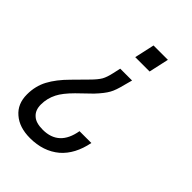

<svg xmlns="http://www.w3.org/2000/svg" viewBox="-211 -593 840 840"><g transform="rotate(45 209.5 -172.5)"><path d="M-9.8 36.1Q-9.8 -15.6 12.7 -57.6Q35.2 -99.6 79.1 -143.6L138.7 -204.1Q164.1 -229.5 174.8 -248Q184.6 -265.6 191.4 -296.9L199.2 -332H272.5L262.7 -295.9Q252 -252 240.2 -231.4Q227.5 -208 195.3 -173.8L135.7 -116.2Q96.7 -77.1 82 -47.9Q64.5 -13.7 64.5 24.4Q64.5 59.6 85.9 78.1Q105.5 96.7 148.4 96.7Q248 96.7 266.6 -12.7H339.8Q323.2 71.3 271.5 116.2Q216.8 162.1 134.8 162.1Q68.4 162.1 29.3 127.9Q-9.8 94.7 -9.8 36.1ZM230.5 -506.8H319.3L298.8 -414.1H210Z"/></g></svg>

Font: Dinish
Style: Italic
Weight: 400
Italic angle: -12°
Designer: Bert Driehuis
Foundry: Playbeing
Version: Version 3.002; git-62d0f29-release